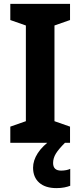

<svg xmlns="http://www.w3.org/2000/svg" viewBox="-20 -734 413 987"><path d="M340 0H33V-83L113 -111V-603L33 -631V-714H340V-631L260 -603V-111L340 -83ZM253 104Q253 143 294 143Q308 143 320.5 140.5Q333 138 341 134V221Q328 226 310.5 229.5Q293 233 270 233Q213 233 181.5 205Q150 177 150 128Q150 91 174 53.5Q198 16 248 -19L314 0Q281 33 267 56Q253 79 253 104Z"/></svg>

Font: Noto Sans Lao SemiCondensed
Style: Bold
Weight: 700
Width: 4
Designer: Monotype Design Team
Foundry: Monotype Imaging Inc.
Version: Version 2.003; ttfautohint (v1.8.4.7-5d5b)